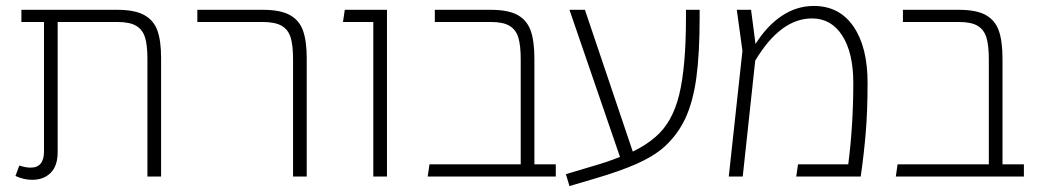

<svg xmlns="http://www.w3.org/2000/svg" viewBox="-20 -594 3492 646"><path d="M522 -399V0H476V-397Q476 -442 468 -468Q460 -494 438.5 -507Q417 -520 375 -520H174V-82Q174 -36 150.5 -12.5Q127 11 88 11Q60 11 32 -2L45 -37Q66 -30 83 -30Q128 -30 128 -84V-520H52V-561H375Q433 -561 465 -543.5Q497 -526 509.5 -491.5Q522 -457 522 -399Z M966 -396Q966 -441 958 -467.5Q950 -494 928 -507Q906 -520 864 -520H644V-561H865Q923 -561 955 -543.5Q987 -526 999.5 -491Q1012 -456 1012 -398V0H966Z M1236 -520H1134L1140 -561H1282V0H1236Z M1850 -41V0H1419L1425 -41H1732V-395Q1732 -441 1724 -467.5Q1716 -494 1694.5 -507Q1673 -520 1632 -520H1443V-561H1631Q1690 -561 1721.5 -543.5Q1753 -526 1765.5 -491Q1778 -456 1778 -396V-41Z M2334 -561V-536Q2334 -414 2323 -333Q2312 -252 2286 -196Q2260 -140 2213 -98Q2177 -67 2121.5 -42.5Q2066 -18 1981 7L1896 32L1884 -8L1971 -34Q2021 -48 2066 -66L1896 -561H1948L2109 -84Q2153 -105 2185 -133Q2242 -181 2265 -274.5Q2288 -368 2288 -535V-561Z M2899 -316Q2899 -222 2893 -149.5Q2887 -77 2876 0H2659L2665 -41H2834Q2851 -173 2851 -315Q2851 -416 2814 -474Q2777 -532 2712 -532Q2606 -532 2521 -390L2479 0H2432L2478 -423L2459 -561H2507L2522 -446Q2561 -508 2611 -541Q2661 -574 2718 -574Q2804 -574 2851.5 -505Q2899 -436 2899 -316Z M3425 -41V0H2994L3000 -41H3307V-395Q3307 -441 3299 -467.5Q3291 -494 3269.5 -507Q3248 -520 3207 -520H3018V-561H3206Q3265 -561 3296.5 -543.5Q3328 -526 3340.5 -491Q3353 -456 3353 -396V-41Z"/></svg>

Font: FiraGO ExtraLight
Style: Regular
Weight: 200
Designer: bBox Type
Foundry: bBox Type GmbH
Version: Version 1.001